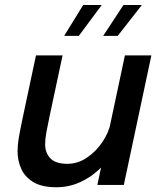

<svg xmlns="http://www.w3.org/2000/svg" viewBox="-20 -758 648 787"><path d="M211 9.5Q152 9.5 117.2 -11.2Q82.5 -32 67.2 -65.8Q52 -99.5 52 -137.5Q52 -164 56.8 -192Q61.5 -220 71 -265.5L127.5 -531H236.5L184 -285Q175 -243 170 -215.5Q165 -188 165 -166.5Q165 -131.5 186.5 -109Q208 -86.5 256.5 -86.5Q299 -86.5 336.2 -111.8Q373.5 -137 399.5 -175.5Q425.5 -214 433.5 -253.5L480 -228Q470.5 -182 446.2 -139.5Q422 -97 386 -63.2Q350 -29.5 305.5 -10Q261 9.5 211 9.5ZM379 0 492 -531H600.5L487.5 0ZM243 -611 321 -737.5H397L303 -611ZM403 -611 486 -737.5H561.5L462.5 -611Z"/></svg>

Font: Epilogue Medium
Style: Italic
Weight: 500
Italic angle: -12°
Designer: Tyler Finck
Foundry: Etcetera Type Co
Version: Version 2.112